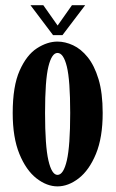

<svg xmlns="http://www.w3.org/2000/svg" viewBox="-20 -686 432 718"><path d="M195 11Q155 11 116.2 -19.2Q77.5 -49.5 52.5 -110.5Q27.5 -171.5 27.5 -263.5Q27.5 -364 53.5 -422.2Q79.5 -480.5 118.2 -505.5Q157 -530.5 195 -530.5Q223.5 -530.5 253.2 -516.8Q283 -503 308 -472Q333 -441 348.5 -389.8Q364 -338.5 364 -263.5Q364 -171.5 338.8 -110.5Q313.5 -49.5 274.5 -19.2Q235.5 11 195 11ZM195 -32Q217.5 -32 230 -86.2Q242.5 -140.5 242.5 -263.5Q242.5 -386 230 -437Q217.5 -488 195 -488Q173.5 -488 161 -437Q148.5 -386 148.5 -263.5Q148.5 -140.5 161 -86.2Q173.5 -32 195 -32ZM178.5 -554.5 94 -666.5H142L195.5 -590.5L249 -666.5H298.5L213.5 -554.5Z"/></svg>

Font: Imbue 10pt
Style: Bold
Weight: 700
Designer: Tyler Finck
Foundry: Etcetera Type Company
Version: Version 1.102; ttfautohint (v1.8.3)